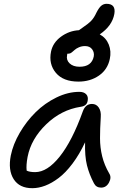

<svg xmlns="http://www.w3.org/2000/svg" viewBox="-20 -986 661 1016"><path d="M395 -554.2Q314.5 -554.2 275.6 -600.6Q236.8 -647 250 -712.9Q259.8 -760.3 302.5 -791.7Q345.2 -823.2 397.9 -826.2Q398.4 -826.7 417 -839.8Q448.2 -860.8 463.1 -876.5Q478 -892.1 490.2 -918.9Q503.9 -945.8 516.1 -955.8Q528.3 -965.8 543.9 -965.8Q594.2 -965.8 585 -912.1Q573.7 -849.1 507.8 -804.2Q541.5 -785.6 555.7 -750Q569.8 -714.4 561 -673.8Q549.3 -617.7 503.4 -585.9Q457.5 -554.2 395 -554.2ZM335 -693.8Q329.6 -668.5 348.4 -650.6Q367.2 -632.8 400.9 -632.8Q464.8 -632.8 476.1 -687Q480 -708.5 467.5 -725.3Q455.1 -742.2 430.2 -742.2Q412.6 -742.2 397.9 -735.8Q383.3 -729.5 375.5 -722.2Q367.7 -714.8 359.4 -708.5Q351.1 -702.1 344.2 -702.1H336.9Q335 -698.2 335 -693.8ZM150.9 9.8Q83 9.8 52.5 -37.8Q22 -85.4 37.1 -163.1Q49.3 -223.1 84.7 -283.7Q120.1 -344.2 168.5 -392.1Q216.8 -439.9 278.3 -470Q339.8 -500 399.9 -500Q423.8 -500 436 -487.3Q448.2 -474.6 443.8 -452.1Q439.5 -425.3 407.2 -420.9Q304.2 -405.3 224.4 -328.1Q144.5 -251 126 -155.8Q117.7 -111.3 121.1 -83Q137.2 -75.2 166 -75.2Q230.5 -75.2 296.4 -158Q362.3 -240.7 418 -396Q432.1 -436 466.8 -436Q489.7 -436 502.7 -416.7Q515.6 -397.5 513.2 -367.2Q509.3 -303.2 509.3 -254.2Q509.3 -205.1 520.8 -158.7Q532.2 -112.3 558.1 -67.9Q571.3 -47.4 556.9 -20.3Q542.5 6.8 515.1 6.8Q488.8 6.8 477.1 -16.1Q452.1 -63.5 440.2 -111.1Q428.2 -158.7 430.2 -232.9Q399.9 -168.5 363.5 -120.1Q327.1 -71.8 290.5 -44.2Q253.9 -16.6 219 -3.4Q184.1 9.8 150.9 9.8Z"/></svg>

Font: Shantell Sans Normal
Style: Italic
Weight: 400
Italic angle: -11.31°
Designer: Stephen Nixon, Anya Danilova, Shantell Martin
Foundry: Arrow Type
Version: Version 1.006;[559af2be0]